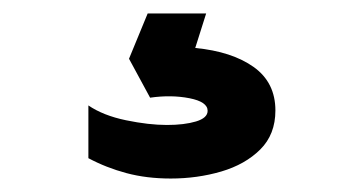

<svg xmlns="http://www.w3.org/2000/svg" viewBox="-20 -40 540 285"><path d="M233.5 225Q197.8 225 167.8 217Q137.8 209 111.2 194.8V116.5Q133.2 131.5 167 138.5Q200.8 145.5 227.8 145.5Q253.5 145.5 270.9 140.3Q288.2 135.1 288.2 124.5Q288.2 111.1 261.2 105.8Q234.1 100.5 202.8 105L171.5 47.2L199.2 -20H286L269.8 31.2Q324.4 36.5 356.6 59.5Q388.8 82.5 388.8 124Q388.8 159.5 366.4 181.8Q344 204.1 308.4 214.6Q272.8 225 233.5 225Z"/></svg>

Font: Geologica-Sharp
Style: Regular
Weight: 100
Designer: Sindre Bremnes, Frode Helland
Foundry: Monokrom Skriftforlag AS
Version: Version 1.010;gftools[0.9.28]